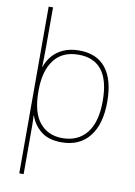

<svg xmlns="http://www.w3.org/2000/svg" viewBox="-105 -826 793 1125"><g transform="rotate(10 291.5 -264.0)"><path d="M526 -269Q526 -136 467.5 -63Q409 10 303 10Q224 10 179 -27Q134 -64 117 -116H115Q117 -82 117 -49.5Q117 -17 117 15V232H91V-760H117V-525Q117 -501 116.5 -466Q116 -431 115 -406H117Q128 -441 153 -471Q178 -501 218 -519.5Q258 -538 313 -538Q418 -538 472 -469.5Q526 -401 526 -269ZM499 -269Q499 -393 452 -453Q405 -513 313 -513Q217 -513 167.5 -447.5Q118 -382 118 -265V-262Q118 -135 168 -75Q218 -15 303 -15Q395 -15 447 -79Q499 -143 499 -269Z"/></g></svg>

Font: Noto Sans Lao Looped Thin
Style: Regular
Weight: 100
Designer: Mark Frömberg, Ben Mitchell
Foundry: The Fontpad Ltd
Version: Version 1.002; ttfautohint (v1.8.4.7-5d5b)